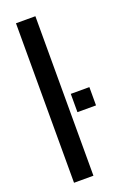

<svg xmlns="http://www.w3.org/2000/svg" viewBox="-151 -837 592 888"><g transform="rotate(-20 145.0 -392.5)"><path d="M51.5 0H147V-785H51.5ZM178 -391.5V-301.5H269.5V-391.5Z"/></g></svg>

Font: Anybody SemiCondensed
Style: Regular
Weight: 400
Width: 4
Version: Version 1.113;gftools[0.9.25]